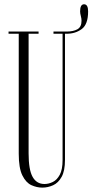

<svg xmlns="http://www.w3.org/2000/svg" viewBox="-20 -844 422 876"><path d="M173 12Q148 12 123.2 0.8Q98.5 -10.5 82 -43.8Q65.5 -77 65.5 -143V-690H19V-700H156V-690H110.5V-144.5Q110.5 -69.5 128.8 -37Q147 -4.5 183 -4.5Q202 -4.5 221 -13.8Q240 -23 252.8 -46.8Q265.5 -70.5 265.5 -113.5V-690H224V-700H284Q314.5 -700 333.2 -710.5Q352 -721 352 -749.5Q352 -759 348.8 -771Q345.5 -783 345.5 -792Q345.5 -824.5 363.5 -824.5Q382 -824.5 382 -792Q382 -733 353 -711.5Q324 -690 284 -690H276.5V-115Q276.5 -64.5 261.2 -37Q246 -9.5 222.2 1.2Q198.5 12 173 12Z"/></svg>

Font: Imbue 100pt ExtraLight
Style: Regular
Weight: 200
Designer: Tyler Finck
Foundry: Etcetera Type Company
Version: Version 1.102; ttfautohint (v1.8.3)